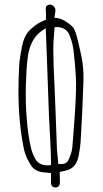

<svg xmlns="http://www.w3.org/2000/svg" viewBox="-20 -801 451 843"><path d="M204 -6V-41L176 -44Q137 -46 119 -71Q94 -108 86 -142Q61 -261 61 -402Q61 -455 64 -509Q65 -533 70 -560Q75 -587 76 -595Q86 -645 111 -669Q136 -693 156.5 -703Q177 -713 182 -715V-737Q182 -752 181 -758V-764Q181 -775 189 -778Q195 -781 200 -781Q206 -781 213 -776Q226 -765 223 -750Q221 -741 219 -723Q242 -722 261.5 -711Q281 -700 300 -682Q310 -673 324.5 -612.5Q339 -552 343 -520Q348 -478 346 -436Q342 -309 334 -179Q333 -157 325 -115Q319 -89 308 -75.5Q297 -62 282.5 -56.5Q268 -51 242 -46L243 -5Q244 7 239 14.5Q234 22 225 22Q213 22 208 15.5Q203 9 204 -6ZM284 -106Q297 -137 298 -159L302 -211Q314 -357 314 -430Q314 -477 304 -569Q301 -606 287 -642Q273 -685 220 -682L217 -647Q216 -636 215 -620Q214 -604 214 -582Q214 -524 220 -408L224 -309L230 -146Q232 -118 234 -103L236 -81Q257 -79 267.5 -84.5Q278 -90 284 -106ZM204 -89Q204 -117 200.5 -188Q197 -259 195 -291L187 -516L181 -677Q147 -658 129 -630Q111 -602 104 -564Q97 -522 95 -459Q93 -434 93 -383Q93 -297 105 -210Q110 -176 116 -151.5Q122 -127 134 -105Q150 -75 188 -75Q198 -75 203 -76Q204 -76 204 -89Z"/></svg>

Font: Amatic SC
Style: Regular
Weight: 400
Designer: Multiple Designers
Foundry: Vernon Adams
Version: Version 2.505